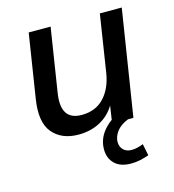

<svg xmlns="http://www.w3.org/2000/svg" viewBox="-103 -575 775 855"><g transform="rotate(-15 284.5 -147.0)"><path d="M205 9Q127 9 85.5 -40.5Q44 -90 61 -195L107 -488H208L162 -195Q142 -72 241 -72Q305 -72 344 -113.5Q383 -155 394 -225L435 -488H536L459 0H361L373 -80Q347 -37 303.5 -14Q260 9 205 9ZM397 194Q348 194 322 168.5Q296 143 296 102Q296 55 327 17.5Q358 -20 405 -39L434 0Q397 15 380 38.5Q363 62 363 86Q363 108 377 122Q391 136 415 136Q439 136 469 124L480 178Q460 185 440 189.5Q420 194 397 194Z"/></g></svg>

Font: Nunito Sans SemiBold
Style: Italic
Weight: 600
Italic angle: -9°
Designer: Vernon Adams
Foundry: Vernon Adams
Version: Version 3.006; ttfautohint (v1.8.3)